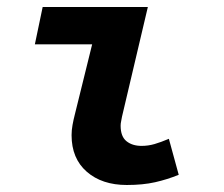

<svg xmlns="http://www.w3.org/2000/svg" viewBox="-20 -516 640 548"><path d="M341.9 12Q271 12 227.6 -25.9Q184.3 -63.7 184.3 -130.2Q184.3 -144.4 187 -159.3Q189.7 -174.3 193.7 -189.7L243 -389.4H79.5L101.8 -496.1H402L328.3 -183.4Q327.3 -176.6 325.8 -170.2Q324.3 -163.7 324.3 -157.2Q324.3 -126.4 341 -113Q357.6 -99.6 384.2 -99.6Q402.8 -99.6 420.9 -104.8Q438.9 -110 462 -119.8L490.1 -17.1Q457.7 -3.8 422.7 4.1Q387.7 12 341.9 12Z"/></svg>

Font: SourceCodeVF
Style: Italic
Weight: 200
Italic angle: -11°
Monospace: yes
Designer: Paul D. Hunt, Teo Tuominen
Foundry: Adobe
Version: Version 1.026;hotconv 1.1.0;makeotfexe 2.6.0